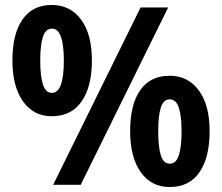

<svg xmlns="http://www.w3.org/2000/svg" viewBox="-20 -744 894 773"><path d="M188 -724Q263 -724 306.5 -665Q350 -606 350 -501Q350 -395 308.5 -335.5Q267 -276 188 -276Q115 -276 72.5 -336Q30 -396 30 -501Q30 -607 70.5 -665.5Q111 -724 188 -724ZM657 -714 305 0H194L546 -714ZM189 -629Q164 -629 153 -596Q142 -563 142 -500Q142 -437 153 -403.5Q164 -370 189 -370Q237 -370 237 -500Q237 -629 189 -629ZM663 -439Q737 -439 780.5 -380Q824 -321 824 -216Q824 -110 783 -50.5Q742 9 663 9Q589 9 546.5 -51Q504 -111 504 -216Q504 -323 544.5 -381Q585 -439 663 -439ZM663 -344Q638 -344 627.5 -311Q617 -278 617 -215Q617 -152 627.5 -118.5Q638 -85 664 -85Q689 -85 700 -119Q711 -153 711 -215Q711 -277 700 -310.5Q689 -344 663 -344Z"/></svg>

Font: Noto Sans Hebrew SemiCondensed
Style: Bold
Weight: 700
Width: 4
Designer: Monotype Design Team
Foundry: Monotype Imaging Inc.
Version: Version 2.004; ttfautohint (v1.8.4.7-5d5b)